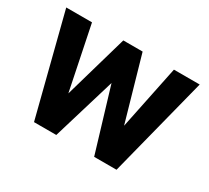

<svg xmlns="http://www.w3.org/2000/svg" viewBox="-110 -704 955 879"><g transform="rotate(30 367.5 -264.0)"><path d="M513.7 -191.9 583 -528.3H719.2L584.5 0H466.3L366.2 -332.5L266.1 0H148.4L13.7 -528.3H149.9L218.8 -192.4L315.4 -528.3H417.5Z"/></g></svg>

Font: Shabnam FD
Style: Bold
Weight: 700
Foundry: DejaVu fonts team - Redesigned by Saber Rastikerdar - Based on Vazir font
Version: Version 5.00;October 20, 2019;FontCreator 12.0.0.2547 64-bit